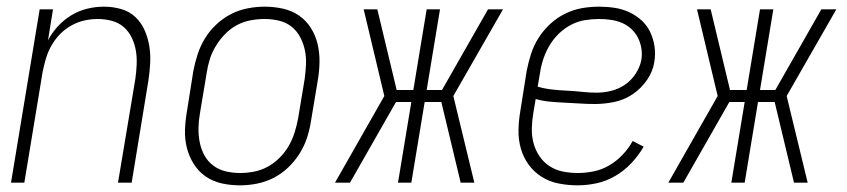

<svg xmlns="http://www.w3.org/2000/svg" viewBox="-20 -548 2540 576"><path d="M13 0 99 -520H139L124 -427Q136 -450 154 -469.5Q172 -489 194.5 -502.5Q217 -516 242 -522Q267 -528 292 -528Q318 -528 343 -521Q368 -514 386 -497Q404 -480 414 -457Q424 -434 428 -409Q432 -384 430.5 -357.5Q429 -331 425 -305L375 0H334L386 -311Q389 -332 390 -354Q391 -376 387.5 -396.5Q384 -417 375 -435.5Q366 -454 351 -467Q336 -480 315.5 -485.5Q295 -491 273 -491Q253 -491 233 -486.5Q213 -482 194 -471.5Q175 -461 160 -445.5Q145 -430 134.5 -411.5Q124 -393 118 -373Q112 -353 108 -333L53 0Z M700 8Q671 8 644.5 2Q618 -4 596.5 -19Q575 -34 561 -56.5Q547 -79 540.5 -105Q534 -131 535 -159Q536 -187 541 -215L560 -335Q565 -361 573 -385.5Q581 -410 595 -433Q609 -456 629.5 -475Q650 -494 673.5 -506Q697 -518 723 -523Q749 -528 774 -528Q802 -528 829 -522Q856 -516 877.5 -501Q899 -486 913 -463.5Q927 -441 933 -415Q939 -389 938.5 -361Q938 -333 933 -305L913 -185Q909 -159 901 -134.5Q893 -110 878.5 -87Q864 -64 844 -45Q824 -26 800 -14Q776 -2 750.5 3Q725 8 700 8ZM700 -29Q721 -29 742 -33Q763 -37 782.5 -47.5Q802 -58 818.5 -74.5Q835 -91 846 -110Q857 -129 863.5 -149.5Q870 -170 874 -191L894 -311Q897 -333 898 -355Q899 -377 894.5 -398Q890 -419 880 -437.5Q870 -456 854 -468.5Q838 -481 817 -486Q796 -491 773 -491Q753 -491 731.5 -487Q710 -483 690.5 -472.5Q671 -462 655 -445.5Q639 -429 627.5 -410Q616 -391 609.5 -370.5Q603 -350 600 -329L580 -209Q576 -187 575.5 -165Q575 -143 579 -122Q583 -101 593 -82.5Q603 -64 619.5 -51.5Q636 -39 657 -34Q678 -29 700 -29Z M985 0 1133 -260 1071 -520H1112L1170 -278H1220L1260 -520H1300L1260 -278H1306L1444 -520H1489L1340 -260L1403 0H1362L1304 -242H1254L1214 0H1174L1214 -242H1168L1030 0Z M1713 8Q1684 8 1656 2.5Q1628 -3 1605 -17.5Q1582 -32 1566 -54Q1550 -76 1542.5 -102.5Q1535 -129 1535.5 -157.5Q1536 -186 1541 -215L1560 -335Q1565 -361 1573 -386Q1581 -411 1595.5 -434Q1610 -457 1630.5 -476Q1651 -495 1675.5 -507Q1700 -519 1725.5 -523.5Q1751 -528 1777 -528Q1801 -528 1824 -524.5Q1847 -521 1867.5 -511.5Q1888 -502 1904.5 -487Q1921 -472 1930.5 -452Q1940 -432 1943.5 -409Q1947 -386 1943 -363Q1939 -334 1921 -308Q1903 -282 1877.5 -265Q1852 -248 1822.5 -242Q1793 -236 1765 -236Q1742 -236 1719.5 -237.5Q1697 -239 1674.5 -240Q1652 -241 1630 -243Q1608 -245 1587 -251L1580 -209Q1576 -186 1575.5 -163Q1575 -140 1580.5 -119Q1586 -98 1598 -80Q1610 -62 1628 -50Q1646 -38 1668 -33.5Q1690 -29 1713 -29Q1737 -29 1761.5 -34Q1786 -39 1808 -52Q1830 -65 1848 -84Q1866 -103 1878 -125L1911 -108Q1896 -82 1874.5 -59Q1853 -36 1826.5 -20.5Q1800 -5 1771 1.5Q1742 8 1713 8ZM1770 -270Q1792 -270 1814 -275.5Q1836 -281 1855 -294Q1874 -307 1887 -327Q1900 -347 1904 -368Q1907 -386 1904 -403.5Q1901 -421 1893.5 -435.5Q1886 -450 1873.5 -461.5Q1861 -473 1845.5 -479.5Q1830 -486 1812.5 -488.5Q1795 -491 1777 -491Q1756 -491 1734.5 -487.5Q1713 -484 1693 -473.5Q1673 -463 1656.5 -447Q1640 -431 1628.5 -411.5Q1617 -392 1610 -371Q1603 -350 1600 -329L1593 -288Q1614 -282 1636 -279.5Q1658 -277 1680.5 -276Q1703 -275 1725.5 -272.5Q1748 -270 1770 -270Z M1985 0 2133 -260 2071 -520H2112L2170 -278H2220L2260 -520H2300L2260 -278H2306L2444 -520H2489L2340 -260L2403 0H2362L2304 -242H2254L2214 0H2174L2214 -242H2168L2030 0Z"/></svg>

Font: Iosevka SS04 Extralight
Style: Italic
Weight: 200
Italic angle: -9°
Monospace: yes
Designer: Belleve Invis
Foundry: Belleve Invis
Version: Version 19.0.0; ttfautohint (v1.8.4)